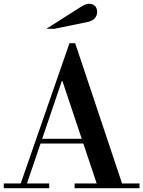

<svg xmlns="http://www.w3.org/2000/svg" viewBox="-36 -994 757 1014"><path d="M478 -15 294 -565H290L283 -594L331 -766H361L612 -15ZM-16 0V-25H224V0ZM179 -236V-261H503V-236ZM358 0V-25H701V0ZM70 -15 331 -766H361L300 -594L103 -15ZM209 -842 360 -938Q395 -961 409 -967.5Q423 -974 433 -974Q454 -974 465.5 -962.5Q477 -951 477 -931Q477 -912 464.5 -897.5Q452 -883 427 -878L252 -842Z"/></svg>

Font: Libre Bodoni
Style: Regular
Weight: 400
Designer: Pablo Impallari, Rodrigo Fuenzalida
Foundry: Impallari Type
Version: Version 2.005;gftools[0.9.23]